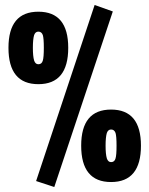

<svg xmlns="http://www.w3.org/2000/svg" viewBox="-20 -719 600 771"><path d="M306 -134Q306 -279 426 -279Q546 -279 546 -134Q546 12 426 12Q306 12 306 -134ZM409 -185Q404 -168 404 -134Q404 -100 409 -83Q414 -68 426 -68Q440 -68 444 -83Q448 -96 448 -134Q448 -172 444 -185Q439 -199 426 -199Q414 -199 409 -185ZM14 -527Q14 -672 134 -672Q254 -672 254 -527Q254 -381 134 -381Q14 -381 14 -527ZM117 -578Q112 -561 112 -527Q112 -493 117 -476Q122 -461 134 -461Q148 -461 152 -476Q156 -489 156 -527Q156 -565 152 -578Q147 -592 134 -592Q122 -592 117 -578ZM198 32 125 8 360 -699 433 -673Z"/></svg>

Font: Sunflower
Style: Bold
Weight: 700
Designer: JIKJI
Foundry: JIKJI
Version: Version 1.00